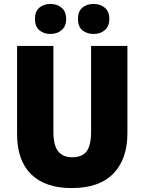

<svg xmlns="http://www.w3.org/2000/svg" viewBox="-20 -948 735 978"><path d="M629 -269Q629 -138 557.5 -64Q486 10 345 10Q210 10 138.5 -60.5Q67 -131 67 -265V-714H252V-277Q252 -208 276 -177.5Q300 -147 348 -147Q399 -147 421.5 -177.5Q444 -208 444 -278V-714H629ZM158 -851Q158 -890 180.5 -909Q203 -928 237 -928Q271 -928 294 -908.5Q317 -889 317 -851Q317 -814 294 -794.5Q271 -775 237 -775Q203 -775 180.5 -794Q158 -813 158 -851ZM377 -851Q377 -890 399.5 -909Q422 -928 457 -928Q491 -928 514 -908.5Q537 -889 537 -851Q537 -814 514 -794.5Q491 -775 457 -775Q422 -775 399.5 -794Q377 -813 377 -851Z"/></svg>

Font: Noto Sans SemiCondensed Black
Style: Regular
Weight: 900
Width: 4
Designer: Monotype Design Team
Foundry: Monotype Imaging Inc.
Version: Version 2.013; ttfautohint (v1.8.4.7-5d5b)